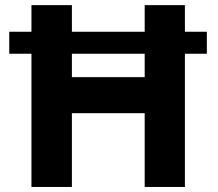

<svg xmlns="http://www.w3.org/2000/svg" viewBox="-20 -740 861 760"><path d="M104.5 -527.3H16.6V-614.3H104.5V-719.7H264.6V-614.3H552.7V-719.7H711.9V-614.3H798.8V-527.3H711.9V0H552.7V-292H264.6V0H104.5ZM552.7 -434.6V-527.3H264.6V-434.6Z"/></svg>

Font: Reddit Sans Chocolate ExtraBold
Style: Regular
Weight: 800
Designer: Stephen Hutchings
Foundry: Reddit
Version: Version 1.011